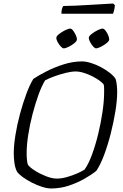

<svg xmlns="http://www.w3.org/2000/svg" viewBox="-20 -1068 696 1088"><path d="M270 0Q247 0 217.5 -9.5Q188 -19 159 -34Q130 -49 107.5 -65.5Q85 -82 76 -96Q66 -116 62 -143Q58 -170 58 -199Q58 -244 67.5 -303Q77 -362 93.5 -423Q110 -484 129.5 -536.5Q149 -589 169 -621Q199 -641 244 -664Q289 -687 341.5 -703.5Q394 -720 444 -720Q467 -720 496 -711Q525 -702 553 -687Q581 -672 603 -654.5Q625 -637 635 -621Q640 -605 642 -584.5Q644 -564 644 -546Q644 -500 634 -438Q624 -376 607.5 -311Q591 -246 570 -190Q549 -134 526 -100Q499 -78 458.5 -55Q418 -32 370 -16Q322 0 270 0ZM302 -56Q329 -56 360.5 -65Q392 -74 419 -86Q446 -98 459 -107Q481 -137 501 -191Q521 -245 536.5 -309Q552 -373 561 -435Q570 -497 570 -543Q570 -556 570 -567Q570 -578 568 -588Q563 -597 545.5 -610Q528 -623 504.5 -635Q481 -647 455.5 -655Q430 -663 409 -663Q385 -663 352.5 -655Q320 -647 288.5 -635.5Q257 -624 236 -613Q217 -583 198.5 -532Q180 -481 164.5 -421.5Q149 -362 140 -304Q131 -246 131 -200Q131 -157 138 -135Q148 -120 177 -101.5Q206 -83 240.5 -69.5Q275 -56 302 -56ZM341 -794Q334 -794 324 -805Q314 -816 306.5 -830Q299 -844 299 -853Q299 -863 315 -875.5Q331 -888 350 -897Q369 -906 378 -906Q386 -906 394.5 -894.5Q403 -883 409.5 -869Q416 -855 416 -845Q416 -835 401 -823Q386 -811 368.5 -802.5Q351 -794 341 -794ZM524 -794Q517 -794 507.5 -805Q498 -816 490.5 -830Q483 -844 483 -853Q483 -863 499 -875.5Q515 -888 533.5 -897Q552 -906 561 -906Q569 -906 578 -894.5Q587 -883 593 -868.5Q599 -854 599 -845Q599 -836 584.5 -824Q570 -812 552 -803Q534 -794 524 -794ZM328 -990Q328 -1008 331.5 -1019Q335 -1030 339 -1034Q368 -1034 408.5 -1036Q449 -1038 491.5 -1040.5Q534 -1043 568.5 -1045Q603 -1047 621 -1048L631 -1039Q630 -1023 626.5 -1009.5Q623 -996 620 -990Z"/></svg>

Font: Texturina Thin
Style: Italic
Weight: 100
Italic angle: -11°
Designer: Guillermo Torres Carreño
Foundry: Omnibus-Type
Version: Version 1.002; ttfautohint (v1.8.3)